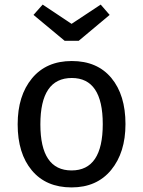

<svg xmlns="http://www.w3.org/2000/svg" viewBox="-20 -805 624 837"><path d="M419 -785 458 -740 323 -627H262L126 -740L166 -785L292 -701ZM527 -264Q527 -140 464.5 -64Q402 12 292 12Q181 12 119 -62Q57 -136 57 -263Q57 -388 119.5 -463.5Q182 -539 293 -539Q404 -539 465.5 -465Q527 -391 527 -264ZM293 -465Q156 -465 156 -263Q156 -62 292 -62Q428 -62 428 -264Q428 -465 293 -465Z"/></svg>

Font: Fira Sans
Style: Regular
Weight: 400
Designer: Carrois Corporate & Edenspiekermann AG
Foundry: Carrois Corporate GbR & Edenspiekermann AG
Version: Version 4.106;PS 004.106;hotconv 1.0.70;makeotf.lib2.5.58329